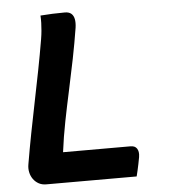

<svg xmlns="http://www.w3.org/2000/svg" viewBox="-51 -751 702 798"><g transform="rotate(-5 300.0 -352.5)"><path d="M110 0Q92 0 78.5 -7.5Q65 -15 56 -27.5Q47 -40 43.5 -56Q40 -72 43 -89Q54 -154 66.5 -218.5Q79 -283 92 -346.5Q105 -410 117.5 -474Q130 -538 141 -603Q144 -621 145.5 -637.5Q147 -654 147.5 -670Q148 -686 147 -701Q172 -703 197.5 -704Q223 -705 249 -705Q266 -705 275.5 -697Q285 -689 288 -674Q291 -659 288 -638Q278 -575 265 -510Q252 -445 238 -381Q224 -317 211.5 -253.5Q199 -190 191 -127H472Q482 -127 488.5 -124Q495 -121 499 -115Q503 -109 504.5 -100.5Q506 -92 504 -79Q501 -64 498.5 -50.5Q496 -37 493 -25Q490 -13 487 0Z"/></g></svg>

Font: Rec Mono Semicasual
Style: Bold Italic
Weight: 700
Italic angle: -10°
Version: Version 1.085; ttfautohint (v1.8.4.7-5d5b)